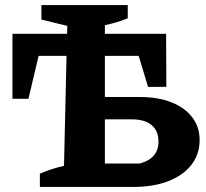

<svg xmlns="http://www.w3.org/2000/svg" viewBox="-20 -736 813 756"><path d="M137 0V-52Q152 -59 176.5 -67.5Q201 -76 232 -83L242 -516H132L92 -347H29V-603H244L245 -634L143 -659V-716H483V-664Q459 -654 436 -647.5Q413 -641 393 -637V-603H634L635 -394H563L526 -516H393V-354H532Q603 -354 655.5 -333Q708 -312 737 -274Q766 -236 766 -185Q766 -129 734 -87.5Q702 -46 643.5 -23Q585 0 506 0ZM393 -92H530Q604 -112 604 -178Q604 -221 577 -243.5Q550 -266 500 -266H393Z"/></svg>

Font: Piazzolla
Style: Bold
Weight: 700
Designer: Juan Pablo del Peral
Foundry: Huerta Tipografica
Version: Version 1.330